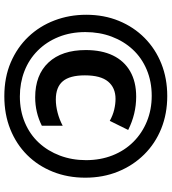

<svg xmlns="http://www.w3.org/2000/svg" viewBox="26 -790 774 865"><g transform="rotate(90 412.5 -357.0)"><path d="M418 -129Q317 -129 261 -189Q205 -249 205 -357Q205 -429 229.5 -479.5Q254 -530 301 -557Q348 -584 415 -584Q454 -584 491.5 -575Q529 -566 565 -548L524 -465Q499 -479 473.5 -485Q448 -491 425 -491Q375 -491 347 -457.5Q319 -424 319 -353Q319 -285 345.5 -253.5Q372 -222 428 -222Q456 -222 487 -230Q518 -238 546 -253V-159Q516 -144 484 -136.5Q452 -129 418 -129ZM413 10Q328 10 260.5 -19Q193 -48 145 -98.5Q97 -149 71.5 -216Q46 -283 46 -359Q46 -439 73.5 -506Q101 -573 150.5 -622Q200 -671 266.5 -697.5Q333 -724 412 -724Q492 -724 559 -697Q626 -670 675.5 -620Q725 -570 752.5 -502.5Q780 -435 780 -355Q780 -275 753 -208Q726 -141 677.5 -92.5Q629 -44 562 -17Q495 10 413 10ZM414 -60Q478 -60 531.5 -82.5Q585 -105 622.5 -145.5Q660 -186 680.5 -240.5Q701 -295 701 -358Q701 -423 679.5 -477.5Q658 -532 618.5 -571.5Q579 -611 526 -632.5Q473 -654 411 -654Q347 -654 293.5 -631.5Q240 -609 202.5 -568.5Q165 -528 144.5 -473.5Q124 -419 124 -355Q124 -289 146 -234.5Q168 -180 207.5 -140.5Q247 -101 300 -80.5Q353 -60 414 -60Z"/></g></svg>

Font: Noto Sans Khmer ExtraCondensed ExtraBold
Style: Regular
Weight: 800
Width: 2
Designer: Danh Hong and the Monotype Design Team
Foundry: Monotype Imaging Inc.
Version: Version 2.004